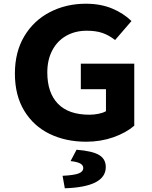

<svg xmlns="http://www.w3.org/2000/svg" viewBox="-20 -748 815 1031"><path d="M60 -353Q60 -469 110.5 -553.5Q161 -638 248 -683Q335 -728 441 -728Q520 -728 581.5 -702.5Q643 -677 686 -635L598 -533Q565 -559 530 -571Q495 -583 446 -583Q384 -583 336 -556Q288 -529 261 -478Q234 -427 234 -359Q234 -250 291 -191Q348 -132 460 -132Q485 -132 509.5 -137Q534 -142 549 -151V-269H414V-406H701V-73Q657 -35 589 -11Q521 13 443 13Q333 13 246.5 -29Q160 -71 110 -153.5Q60 -236 60 -353ZM427 154Q427 139 411 130Q395 121 359 117L391 56Q477 63 512.5 84.5Q548 106 548 149Q548 256 328 263L316 196Q377 193 402 183.5Q427 174 427 154Z"/></svg>

Font: Nebula Sans Bold
Style: Regular
Weight: 700
Designer: Paul D. Hunt for Adobe (as Source Sans)
Foundry: Nebula Entertainment & Broadcasting LLC
Version: Version 1.010